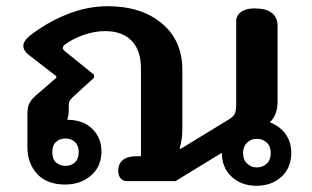

<svg xmlns="http://www.w3.org/2000/svg" viewBox="-20 -582 1003 617"><path d="M693 -90V-91L544 0H387Q376 0 368 -8.5Q360 -17 360 -33Q360 -56 375 -68Q390 -80 420 -80H433V-361Q433 -420 403 -451Q373 -482 318 -482Q283 -482 248 -469.5Q213 -457 189 -439Q182 -434 182 -428Q182 -423 189 -417L282 -342V-332L214 -270Q207 -263 204 -258Q201 -253 201 -243V-229Q201 -210 196 -197H200Q248 -196 277 -167.5Q306 -139 306 -95Q306 -47 272.5 -18Q239 11 189 11Q131 11 99.5 -23Q68 -57 68 -111V-215Q68 -237 74.5 -250Q81 -263 96 -276L161 -332V-337L72 -406Q55 -419 55 -435Q55 -449 73 -465Q127 -508 193 -535Q259 -562 326 -562Q434 -562 500 -507Q566 -452 566 -357V-171Q566 -150 564 -136Q562 -122 557 -104H561L712 -196Q729 -206 734 -215.5Q739 -225 739 -248V-514Q739 -532 754.5 -543.5Q770 -555 798 -555Q835 -555 853.5 -540.5Q872 -526 872 -499V-257Q872 -212 847 -189Q879 -177 897.5 -151.5Q916 -126 916 -90Q916 -43 884.5 -14Q853 15 804 15Q756 15 724.5 -14Q693 -43 693 -90ZM233 -93Q233 -114 221 -125.5Q209 -137 191 -137Q172 -137 160 -126Q148 -115 148 -93Q148 -71 160 -60Q172 -49 191 -49Q209 -49 221 -60.5Q233 -72 233 -93ZM850 -90Q850 -112 837 -124Q824 -136 805 -136Q787 -136 774 -123.5Q761 -111 761 -90Q761 -69 774 -56.5Q787 -44 805 -44Q824 -44 837 -56Q850 -68 850 -90Z"/></svg>

Font: Maitree
Style: Bold
Weight: 700
Designer: CadsonDemak Team
Foundry: CadsonDemak
Version: Version 1.002